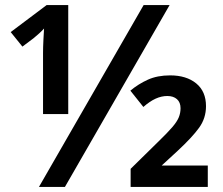

<svg xmlns="http://www.w3.org/2000/svg" viewBox="-20 -734 875 754"><path d="M133 0 544 -714H646L235 0ZM149 -526Q149 -548 150.5 -577.5Q152 -607 153 -622Q146 -614 134 -603Q122 -592 112 -584L68 -551L22 -608L163 -714H248V-286H149ZM493 0V-71L604 -180Q638 -213 656.5 -234.5Q675 -256 682 -273Q689 -290 689 -309Q689 -332 675 -344.5Q661 -357 637 -357Q614 -357 591 -346.5Q568 -336 543 -314L492 -378Q523 -404 560.5 -421Q598 -438 648 -438Q712 -438 750.5 -406.5Q789 -375 789 -317Q789 -270 762 -232.5Q735 -195 678 -142L615 -84H796V0Z"/></svg>

Font: Noto Sans SemiBold
Style: Regular
Weight: 600
Designer: Monotype Design Team
Foundry: Monotype Imaging Inc.
Version: Version 2.007